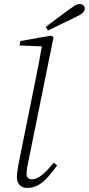

<svg xmlns="http://www.w3.org/2000/svg" viewBox="-20 -921 441 954"><path d="M115 13Q93 13 78.5 -1Q64 -15 64 -40Q64 -56 66.5 -71.5Q69 -87 73 -111L152 -502Q163 -554 172.5 -605Q182 -656 191 -708L203 -690L77 -695L81 -717L233 -744L246 -736L121 -119Q117 -102 114.5 -85Q112 -68 112 -57Q112 -43 119.5 -36.5Q127 -30 140 -30Q162 -30 188.5 -51.5Q215 -73 247 -113L264 -99Q242 -69 219.5 -43Q197 -17 171 -2Q145 13 115 13ZM207 -787Q236 -809 264.5 -830.5Q293 -852 321 -872Q343 -888 353.5 -894.5Q364 -901 377 -901Q387 -901 394 -895Q401 -889 401 -878Q401 -866 391 -857Q381 -848 352 -834Q319 -818 285.5 -802Q252 -786 218 -769Z"/></svg>

Font: Source Serif 4 18pt Light
Style: Italic
Weight: 300
Italic angle: -12°
Designer: Frank Grießhammer
Foundry: Adobe Systems Incorporated
Version: Version 4.004;hotconv 1.0.116;makeotfexe 2.5.65601